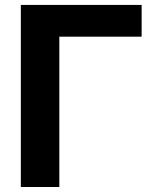

<svg xmlns="http://www.w3.org/2000/svg" viewBox="-20 -747 621 767"><path d="M545.8 -727.3V-600.5H217V0H63.2V-727.3Z"/></svg>

Font: Inter P
Style: Bold
Weight: 700
Designer: Rasmus Andersson
Foundry: rsms
Version: Version 3.018;git-588b23468